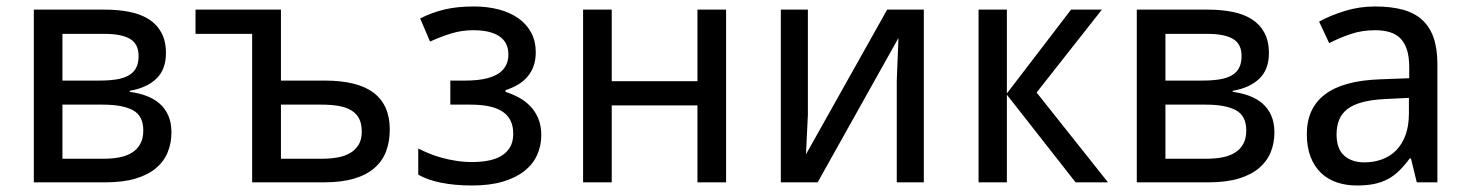

<svg xmlns="http://www.w3.org/2000/svg" viewBox="-20 -566 4561 596"><path d="M495.1 -400.9Q495.1 -350.1 465.1 -321.5Q435.1 -293 382.8 -284.2V-280.8Q410.2 -277.3 433.8 -268.6Q457.5 -259.8 474.9 -244.9Q492.2 -230 502.2 -207.8Q512.2 -185.5 512.2 -154.8Q512.2 -122.1 500.7 -93.8Q489.3 -65.4 464.6 -44.4Q439.9 -23.4 401.1 -11.7Q362.3 0 307.1 0H85V-536.1H306.2Q346.7 -536.1 381.3 -529.3Q416 -522.5 441.2 -506.8Q466.3 -491.2 480.7 -465.1Q495.1 -439 495.1 -400.9ZM424.8 -161.1Q424.8 -206.1 393.1 -223.6Q361.3 -241.2 298.8 -241.2H173.8V-73.2H300.8Q328.1 -73.2 350.8 -77.6Q373.5 -82 389.9 -92.3Q406.2 -102.5 415.5 -119.4Q424.8 -136.2 424.8 -161.1ZM410.2 -392.1Q410.2 -429.7 383.5 -445.3Q356.9 -460.9 304.2 -460.9H173.8V-315.9H289.1Q319.3 -315.9 341.8 -319.6Q364.3 -323.2 379.6 -332Q395 -340.8 402.6 -355.5Q410.2 -370.1 410.2 -392.1Z M852.1 -315.9H986.8Q1090.3 -315.9 1140.1 -277.8Q1189.9 -239.7 1189.9 -164.1Q1189.9 -126.5 1178.5 -96.2Q1167 -65.9 1142.3 -44.4Q1117.7 -22.9 1078.9 -11.5Q1040 0 984.9 0H762.7V-460.9H586.9V-536.1H852.1ZM1103 -157.2Q1103 -181.2 1095 -197.3Q1086.9 -213.4 1071 -223.1Q1055.2 -232.9 1031.7 -237.1Q1008.3 -241.2 977.1 -241.2H852.1V-73.2H979Q1005.9 -73.2 1028.6 -77.4Q1051.3 -81.5 1067.9 -91.6Q1084.5 -101.6 1093.8 -117.7Q1103 -133.8 1103 -157.2Z M1425.3 -315.9Q1455.1 -315.9 1479.5 -320.3Q1503.9 -324.7 1521.5 -334.2Q1539.1 -343.8 1548.6 -359.4Q1558.1 -375 1558.1 -397Q1558.1 -434.6 1530 -453.4Q1502 -472.2 1449.2 -472.2Q1414.6 -472.2 1383.1 -462.9Q1351.6 -453.6 1314.9 -437L1284.2 -508.8Q1303.7 -518.6 1322.5 -525.4Q1341.3 -532.2 1361.3 -536.9Q1381.3 -541.5 1403.3 -543.7Q1425.3 -545.9 1451.2 -545.9Q1493.2 -545.9 1528.3 -536.6Q1563.5 -527.3 1589.1 -509.3Q1614.7 -491.2 1628.9 -464.6Q1643.1 -438 1643.1 -403.8Q1643.1 -379.4 1636.2 -360.6Q1629.4 -341.8 1616.9 -327.4Q1604.5 -313 1587.4 -303Q1570.3 -293 1549.3 -286.1V-280.8Q1570.8 -273.9 1590.8 -263.2Q1610.8 -252.4 1626.2 -236.3Q1641.6 -220.2 1650.9 -198.2Q1660.2 -176.3 1660.2 -146Q1660.2 -113.3 1647.2 -84.7Q1634.3 -56.2 1607.9 -35.2Q1581.5 -14.2 1541 -2.2Q1500.5 9.8 1445.3 9.8Q1392.1 9.8 1349.4 1.2Q1306.6 -7.3 1278.3 -23.9V-105Q1293.5 -97.2 1312 -89.6Q1330.6 -82 1351.8 -76.2Q1373 -70.3 1396.7 -66.7Q1420.4 -63 1445.3 -63Q1472.2 -63 1495.6 -67.4Q1519 -71.8 1536.1 -82Q1553.2 -92.3 1563.2 -109.1Q1573.2 -126 1573.2 -150.9Q1573.2 -196.8 1540.8 -219Q1508.3 -241.2 1440.9 -241.2H1377.9V-315.9Z M1878.9 -536.1V-314H2145V-536.1H2233.9V0H2145V-238.8H1878.9V0H1790V-536.1Z M2487.8 -536.1V-210L2481.9 -86.9L2733.9 -536.1H2847.7V0H2763.7V-315.9L2769 -448.2L2518.1 0H2403.8V-536.1Z M3304.7 -536.1H3400.4L3197.8 -278.8L3419.4 0H3318.8L3105.5 -272V0H3017.6V-536.1H3105.5V-275.9Z M3918.9 -400.9Q3918.9 -350.1 3888.9 -321.5Q3858.9 -293 3806.6 -284.2V-280.8Q3834 -277.3 3857.7 -268.6Q3881.3 -259.8 3898.7 -244.9Q3916 -230 3926 -207.8Q3936 -185.5 3936 -154.8Q3936 -122.1 3924.6 -93.8Q3913.1 -65.4 3888.4 -44.4Q3863.8 -23.4 3825 -11.7Q3786.1 0 3731 0H3508.8V-536.1H3730Q3770.5 -536.1 3805.2 -529.3Q3839.8 -522.5 3865 -506.8Q3890.1 -491.2 3904.5 -465.1Q3918.9 -439 3918.9 -400.9ZM3848.6 -161.1Q3848.6 -206.1 3816.9 -223.6Q3785.2 -241.2 3722.7 -241.2H3597.7V-73.2H3724.6Q3752 -73.2 3774.7 -77.6Q3797.4 -82 3813.7 -92.3Q3830.1 -102.5 3839.4 -119.4Q3848.6 -136.2 3848.6 -161.1ZM3834 -392.1Q3834 -429.7 3807.4 -445.3Q3780.8 -460.9 3728 -460.9H3597.7V-315.9H3712.9Q3743.2 -315.9 3765.6 -319.6Q3788.1 -323.2 3803.5 -332Q3818.8 -340.8 3826.4 -355.5Q3834 -370.1 3834 -392.1Z M4377.9 0 4359.9 -74.2H4356Q4339.8 -52.2 4323.7 -36.4Q4307.6 -20.5 4288.6 -10.3Q4269.5 0 4246.1 4.9Q4222.7 9.8 4191.9 9.8Q4158.2 9.8 4129.9 0.2Q4101.6 -9.3 4080.8 -29.1Q4060.1 -48.8 4048.3 -78.9Q4036.6 -108.9 4036.6 -149.9Q4036.6 -230 4093 -272.9Q4149.4 -315.9 4264.6 -319.8L4354.5 -323.2V-356.9Q4354.5 -389.6 4347.4 -411.6Q4340.3 -433.6 4326.9 -447Q4313.5 -460.4 4293.7 -466.3Q4273.9 -472.2 4248.5 -472.2Q4208 -472.2 4173.1 -460.4Q4138.2 -448.7 4106 -432.1L4074.7 -499Q4110.8 -518.6 4155.3 -532.2Q4199.7 -545.9 4248.5 -545.9Q4298.3 -545.9 4334.7 -535.9Q4371.1 -525.9 4394.8 -504.2Q4418.5 -482.4 4430.2 -448.7Q4441.9 -415 4441.9 -367.2V0ZM4214.8 -62Q4244.6 -62 4270 -71.3Q4295.4 -80.6 4314 -99.4Q4332.5 -118.2 4343 -146.7Q4353.5 -175.3 4353.5 -213.9V-262.2L4283.7 -258.8Q4239.7 -256.8 4210 -249Q4180.2 -241.2 4162.4 -227.3Q4144.5 -213.4 4136.7 -193.6Q4128.9 -173.8 4128.9 -148.9Q4128.9 -104 4152.6 -83Q4176.3 -62 4214.8 -62Z"/></svg>

Font: WenQuanYi Micro Hei
Style: Regular
Weight: 400
Foundry: Ascender Corporation
Version: Version 0.2.0-beta